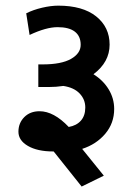

<svg xmlns="http://www.w3.org/2000/svg" viewBox="-20 -644 494 697"><path d="M172.9 -94.2Q115.7 -94.2 81.3 -114.3Q46.9 -134.3 46.9 -165.8Q46.9 -197.3 68.1 -218.8Q89.4 -240.2 123.5 -240.2Q175.3 -240.2 229.5 -183.1Q257.8 -188 273.7 -206.1Q289.6 -224.1 289.6 -253.7Q289.6 -283.2 269 -304.7Q248.5 -326.2 210 -332Q183.6 -328.1 157.2 -328.1H119.1V-410.2H134.8Q202.6 -410.2 237.8 -430.2Q272.9 -450.2 272.9 -481.4Q272.9 -512.7 251.7 -529.1Q230.5 -545.4 189 -545.4Q147.5 -545.4 87.4 -517.1L75.2 -595.7Q100.6 -608.4 132.8 -616Q165 -623.5 191.4 -623.5Q280.3 -623.5 329.1 -584.5Q377.9 -545.4 377.9 -481.9Q377.9 -418.5 319.3 -374.5Q354.5 -352.5 374.5 -319.6Q394.5 -286.6 394.5 -248.5Q394.5 -196.8 362.1 -158.4Q329.6 -120.1 278.3 -103.5L356.9 -6.3L276.4 33.2L174.8 -94.2Z"/></svg>

Font: Yantramanav Medium
Style: Regular
Weight: 500
Version: Version 1.001;PS 1.0;hotconv 1.0.72;makeotf.lib2.5.5900; ttf